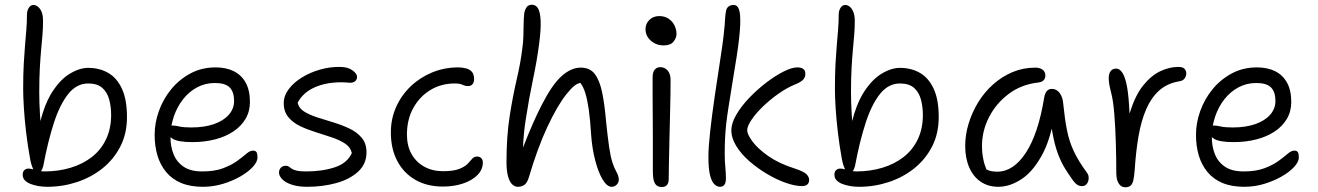

<svg xmlns="http://www.w3.org/2000/svg" viewBox="-20 -780 5572 812"><path d="M180 10Q162 10 143.5 7Q125 4 109.5 -2Q94 -8 85 -17.5Q76 -27 76 -41Q76 -54 83 -60.5Q90 -67 100 -67Q109 -67 120 -64Q120 -65 120 -66Q112 -82 107 -110Q97 -165 90.5 -220Q84 -275 81 -323Q78 -371 78 -404Q78 -466 80.5 -511Q83 -556 86 -590.5Q89 -625 91.5 -655.5Q94 -686 94 -718Q94 -734 101.5 -746.5Q109 -759 122 -759Q137 -759 149.5 -742Q162 -725 162 -693Q162 -660 159.5 -631Q157 -602 154 -569.5Q151 -537 148.5 -493.5Q146 -450 146 -388Q146 -348 149 -298Q150 -284 151 -268Q168 -335 194 -380Q230 -440 272.5 -466.5Q315 -493 353 -493Q401 -493 438 -471.5Q475 -450 496 -404Q517 -358 517 -285Q517 -215 489 -160.5Q461 -106 413.5 -68Q366 -30 305.5 -10Q245 10 180 10ZM153 -56Q161 -55 168 -55Q227 -55 278.5 -70.5Q330 -86 368.5 -116Q407 -146 428.5 -191Q450 -236 450 -294Q450 -328 442 -358.5Q434 -389 413 -408Q392 -427 353 -427Q304 -427 268.5 -382.5Q233 -338 207.5 -259Q182 -180 163 -78Q159 -62 153 -56Z M838 10Q785 10 746.5 -6Q708 -22 683 -52Q658 -82 646 -122Q634 -162 634 -210Q634 -260 652 -310.5Q670 -361 704 -402.5Q738 -444 785.5 -469.5Q833 -495 892 -495Q936 -495 968.5 -479Q1001 -463 1019 -430.5Q1037 -398 1037 -349Q1037 -309 1018.5 -277.5Q1000 -246 967 -224Q934 -202 889.5 -190.5Q845 -179 793 -179Q731 -179 709 -194Q704 -197 701 -200Q701 -160 714 -128Q727 -95 756.5 -75Q786 -55 835 -55Q888 -55 923.5 -68.5Q959 -82 982.5 -99Q1006 -116 1021.5 -129.5Q1037 -143 1050 -143Q1061 -143 1065 -136Q1069 -129 1069 -114Q1069 -96 1049.5 -74.5Q1030 -53 997 -34Q964 -15 923 -2.5Q882 10 838 10ZM705 -249Q708 -249 711 -249Q722 -249 739 -245Q756 -241 789 -241Q844 -241 884.5 -255Q925 -269 947.5 -294.5Q970 -320 970 -353Q970 -391 951.5 -410Q933 -429 889 -429Q848 -429 813.5 -410.5Q779 -392 754 -360Q729 -328 715 -287Q709 -268 705 -249Z M1279 10Q1241 10 1214 1Q1187 -8 1173.5 -22Q1160 -36 1160 -50Q1160 -62 1167.5 -70.5Q1175 -79 1189 -79Q1197 -79 1201.5 -75.5Q1206 -72 1213 -67Q1220 -62 1234 -58.5Q1248 -55 1275 -55Q1343 -55 1396 -72.5Q1449 -90 1468 -133Q1462 -158 1439 -173Q1416 -188 1383.5 -199Q1351 -210 1315.5 -221Q1280 -232 1249.5 -246.5Q1219 -261 1199.5 -284.5Q1180 -308 1180 -344Q1180 -375 1201 -403Q1222 -431 1257 -452.5Q1292 -474 1334.5 -486Q1377 -498 1421 -497Q1453 -496 1471.5 -482Q1490 -468 1490 -455Q1490 -444 1482.5 -437Q1475 -430 1460 -430Q1457 -430 1452 -430.5Q1447 -431 1440 -431.5Q1433 -432 1423 -432Q1359 -432 1310.5 -410.5Q1262 -389 1239 -346Q1243 -323 1266 -308.5Q1289 -294 1322 -283.5Q1355 -273 1391 -262Q1427 -251 1458.5 -236Q1490 -221 1510 -197Q1530 -173 1530 -136Q1530 -86 1494 -53.5Q1458 -21 1401 -5.5Q1344 10 1279 10Z M1853 9Q1786 9 1736.5 -19.5Q1687 -48 1660 -99.5Q1633 -151 1633 -220Q1633 -278 1655.5 -328Q1678 -378 1717.5 -415.5Q1757 -453 1808.5 -474Q1860 -495 1918 -495Q1935 -495 1950.5 -491Q1966 -487 1975.5 -476.5Q1985 -466 1985 -444Q1985 -432 1978.5 -424Q1972 -416 1959 -416Q1949 -416 1942.5 -419Q1936 -422 1928 -424.5Q1920 -427 1903 -427Q1846 -427 1800.5 -399.5Q1755 -372 1728 -323.5Q1701 -275 1701 -211Q1701 -163 1720.5 -128.5Q1740 -94 1774.5 -75Q1809 -56 1853 -56Q1898 -56 1922 -65.5Q1946 -75 1957.5 -87Q1969 -99 1977 -108.5Q1985 -118 1998 -118Q2009 -118 2015.5 -111Q2022 -104 2022 -93Q2022 -63 1999.5 -40Q1977 -17 1938.5 -4Q1900 9 1853 9Z M2170 10Q2157 10 2146 -0.5Q2135 -11 2128.5 -34.5Q2122 -58 2122 -95Q2122 -203 2135.5 -289Q2149 -375 2165.5 -445.5Q2182 -516 2189 -575Q2193 -603 2193.5 -629Q2194 -655 2194.5 -679Q2195 -703 2197 -723Q2199 -737 2206.5 -748.5Q2214 -760 2229 -760Q2247 -760 2256 -743.5Q2265 -727 2266.5 -691Q2268 -655 2260 -594Q2251 -524 2234 -443.5Q2217 -363 2204 -278Q2194 -217 2192 -156Q2235 -267 2272 -338Q2315 -422 2355 -458Q2395 -494 2436 -494Q2475 -494 2495.5 -467Q2516 -440 2526.5 -389.5Q2537 -339 2543 -268Q2550 -200 2556 -159Q2562 -118 2569.5 -94.5Q2577 -71 2587 -53Q2591 -46 2594 -37.5Q2597 -29 2597 -20Q2597 -8 2588 1Q2579 10 2567 10Q2547 10 2528.5 -21Q2510 -52 2497 -102.5Q2484 -153 2480 -210Q2476 -275 2470 -316.5Q2464 -358 2456 -384.5Q2448 -411 2435 -429Q2413 -429 2375 -381Q2337 -333 2295 -243.5Q2253 -154 2216 -28Q2209 -6 2197.5 2Q2186 10 2170 10Z M2779 11Q2766 11 2757.5 4.5Q2749 -2 2745 -16.5Q2741 -31 2741 -53V-194Q2741 -252 2740.5 -295Q2740 -338 2740 -375V-454Q2740 -467 2743.5 -476Q2747 -485 2754.5 -490.5Q2762 -496 2773 -496Q2790 -496 2802.5 -483Q2815 -470 2816 -445Q2816 -422 2815.5 -380Q2815 -338 2813.5 -286.5Q2812 -235 2811 -183.5Q2810 -132 2809 -89Q2808 -46 2808 -21Q2808 -7 2801 2Q2794 11 2779 11ZM2787 -588Q2755 -588 2732.5 -608Q2710 -628 2710 -657Q2710 -680 2726.5 -696Q2743 -712 2768 -712Q2791 -712 2807.5 -701Q2824 -690 2832.5 -672.5Q2841 -655 2841 -636Q2841 -620 2828.5 -604Q2816 -588 2787 -588Z M3372 7Q3343 7 3304 -6.5Q3265 -20 3224.5 -44Q3184 -68 3149.5 -98Q3115 -128 3094 -162Q3073 -196 3073 -229Q3073 -259 3094 -295Q3115 -331 3148.5 -366Q3182 -401 3220.5 -430.5Q3259 -460 3294 -477.5Q3329 -495 3352 -495Q3368 -495 3377 -488.5Q3386 -482 3386 -468Q3386 -452 3375.5 -442Q3365 -432 3345 -424Q3308 -409 3272 -383.5Q3236 -358 3206 -329Q3176 -300 3158 -273Q3140 -246 3140 -229Q3140 -212 3162 -182Q3184 -152 3228.5 -120.5Q3273 -89 3339 -68Q3379 -55 3390.5 -43.5Q3402 -32 3402 -19Q3402 -7 3394.5 0Q3387 7 3372 7ZM3025 10Q3013 10 3001.5 -0.5Q2990 -11 2983 -38.5Q2976 -66 2976 -117Q2976 -158 2983.5 -225.5Q2991 -293 3003 -375Q3015 -457 3028 -541Q3036 -593 3039.5 -623Q3043 -653 3044.5 -670.5Q3046 -688 3046.5 -701Q3047 -714 3050 -731Q3052 -745 3060.5 -752Q3069 -759 3083 -759Q3098 -759 3105 -741Q3112 -723 3110.5 -676.5Q3109 -630 3096 -544Q3084 -470 3075.5 -417.5Q3067 -365 3061 -327Q3055 -289 3051.5 -258Q3048 -227 3046.5 -196.5Q3045 -166 3045 -129Q3045 -97 3047.5 -73.5Q3050 -50 3050 -25Q3050 -7 3043.5 1.5Q3037 10 3025 10Z M3613 10Q3595 10 3576.5 7Q3558 4 3542.5 -2Q3527 -8 3518 -17.5Q3509 -27 3509 -41Q3509 -54 3516 -60.5Q3523 -67 3533 -67Q3542 -67 3553 -64Q3553 -65 3553 -66Q3545 -82 3540 -110Q3530 -165 3523.5 -220Q3517 -275 3514 -323Q3511 -371 3511 -404Q3511 -466 3513.5 -511Q3516 -556 3519 -590.5Q3522 -625 3524.5 -655.5Q3527 -686 3527 -718Q3527 -734 3534.5 -746.5Q3542 -759 3555 -759Q3565 -759 3574 -751.5Q3583 -744 3589 -729Q3595 -714 3595 -693Q3595 -660 3592.5 -631Q3590 -602 3587 -569.5Q3584 -537 3581.5 -493.5Q3579 -450 3579 -388Q3579 -348 3582 -298Q3583 -284 3584 -268Q3601 -335 3627 -380Q3663 -440 3705.5 -466.5Q3748 -493 3786 -493Q3834 -493 3871 -471.5Q3908 -450 3929 -404Q3950 -358 3950 -285Q3950 -215 3922 -160.5Q3894 -106 3846.5 -68Q3799 -30 3738.5 -10Q3678 10 3613 10ZM3586 -56Q3594 -55 3601 -55Q3660 -55 3711.5 -70.5Q3763 -86 3801.5 -116Q3840 -146 3861.5 -191Q3883 -236 3883 -294Q3883 -328 3875 -358.5Q3867 -389 3846 -408Q3825 -427 3786 -427Q3737 -427 3701.5 -382.5Q3666 -338 3640.5 -259Q3615 -180 3596 -78Q3592 -62 3586 -56Z M4202 10Q4159 10 4127.5 -11.5Q4096 -33 4079 -72Q4062 -111 4062 -163Q4062 -210 4076.5 -257.5Q4091 -305 4117 -347.5Q4143 -390 4180 -423Q4217 -456 4262 -475Q4307 -494 4359 -494Q4377 -494 4389 -485.5Q4401 -477 4401 -460Q4401 -449 4394 -441Q4387 -433 4371 -431Q4299 -423 4245.5 -382.5Q4192 -342 4162.5 -284Q4133 -226 4133 -163Q4133 -131 4139 -105Q4142 -87 4152 -63Q4153 -62 4155 -62Q4170 -54 4198 -54Q4266 -54 4318.5 -134Q4371 -214 4396 -367Q4399 -384 4406.5 -394Q4414 -404 4429 -404Q4449 -404 4462 -386Q4475 -368 4477 -338Q4483 -277 4492.5 -229Q4502 -181 4522 -139Q4542 -97 4576 -51Q4583 -42 4584 -32Q4585 -22 4582 -13Q4579 -4 4572.5 1.5Q4566 7 4557 7Q4544 7 4536 1.5Q4528 -4 4520 -14Q4501 -40 4484 -67.5Q4467 -95 4453.5 -131.5Q4440 -168 4431 -219Q4430 -227 4428 -236Q4414 -178 4393 -136Q4353 -58 4302.5 -24Q4252 10 4202 10Z M4739 12Q4727 12 4718.5 4.5Q4710 -3 4705.5 -16.5Q4701 -30 4701 -47Q4701 -111 4699 -177Q4697 -243 4692.5 -299Q4688 -355 4679 -389Q4673 -412 4671 -425Q4669 -438 4669 -451Q4669 -468 4677 -479Q4685 -490 4701 -490Q4715 -490 4727 -472Q4739 -454 4747 -410Q4754 -369 4757 -300Q4758 -303 4759 -305Q4781 -377 4815 -419Q4849 -461 4887.5 -479Q4926 -497 4963 -497Q4983 -497 4990 -488.5Q4997 -480 4997 -469Q4997 -459 4990 -448.5Q4983 -438 4966 -436Q4915 -427 4881.5 -396.5Q4848 -366 4827 -317Q4806 -268 4795 -204Q4784 -140 4779 -64Q4777 -34 4773 -17.5Q4769 -1 4761 5.5Q4753 12 4739 12Z M5242 10Q5189 10 5150.5 -6Q5112 -22 5087 -52Q5062 -82 5050 -122Q5038 -162 5038 -210Q5038 -260 5056 -310.5Q5074 -361 5108 -402.5Q5142 -444 5189.5 -469.5Q5237 -495 5296 -495Q5340 -495 5372.5 -479Q5405 -463 5423 -430.5Q5441 -398 5441 -349Q5441 -309 5422.5 -277.5Q5404 -246 5371 -224Q5338 -202 5293.5 -190.5Q5249 -179 5197 -179Q5135 -179 5113 -194Q5108 -197 5105 -200Q5105 -160 5118 -128Q5131 -95 5160.5 -75Q5190 -55 5239 -55Q5292 -55 5327.5 -68.5Q5363 -82 5386.5 -99Q5410 -116 5425.5 -129.5Q5441 -143 5454 -143Q5465 -143 5469 -136Q5473 -129 5473 -114Q5473 -96 5453.5 -74.5Q5434 -53 5401 -34Q5368 -15 5327 -2.5Q5286 10 5242 10ZM5109 -249Q5112 -249 5115 -249Q5126 -249 5143 -245Q5160 -241 5193 -241Q5248 -241 5288.5 -255Q5329 -269 5351.5 -294.5Q5374 -320 5374 -353Q5374 -391 5355.5 -410Q5337 -429 5293 -429Q5252 -429 5217.5 -410.5Q5183 -392 5158 -360Q5133 -328 5119 -287Q5113 -268 5109 -249Z"/></svg>

Font: Shantell Sans Light Light
Style: Regular
Weight: 300
Version: Version 1.008;[ac192a2d6]